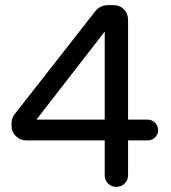

<svg xmlns="http://www.w3.org/2000/svg" viewBox="-20 -723 668 748"><path d="M388 -257V-600L122 -257ZM555 -257Q572 -257 584 -245Q596 -233 596 -216Q596 -199 584 -187.5Q572 -176 555 -176H479V-40Q479 -21 465.5 -8Q452 5 433 5Q414 5 401 -8Q388 -21 388 -40V-176H83Q59 -176 42 -192.5Q25 -209 25 -233V-242Q25 -263 37 -278L351 -679Q370 -703 401 -703H421Q447 -703 463 -686.5Q479 -670 479 -645V-257Z"/></svg>

Font: VarelaRound
Style: Regular
Weight: 400
Designer: Joe Prince, Avraham Cornfeld
Foundry: Joe Prince, Avraham Cornfeld
Version: Version 2.000;PS 002.000;hotconv 1.0.88;makeotf.lib2.5.64775